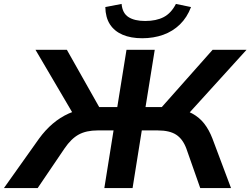

<svg xmlns="http://www.w3.org/2000/svg" viewBox="-50 -959 1277 979"><path d="M-30 0 149 -252Q181 -296 218.5 -328Q256 -360 300 -380Q344 -400 397 -407L329 -368L131 -705H291L466 -395L445 -413H548L595 -705H739L692 -413H797L759 -395L1034 -705H1207L901 -368L844 -407Q894 -400 930.5 -380Q967 -360 991.5 -328.5Q1016 -297 1033 -253L1128 0H971L900 -202Q882 -250 848.5 -272Q815 -294 754 -294H673L626 0H482L529 -294H448Q390 -294 351.5 -273Q313 -252 279 -202L142 0ZM675 -764Q617 -764 575 -782Q533 -800 510.5 -835Q488 -870 487 -923L570 -939Q574 -892 605 -872Q636 -852 690 -852Q747 -852 785 -872Q823 -892 847 -939L924 -923Q904 -870 867.5 -834.5Q831 -799 782 -781.5Q733 -764 675 -764Z"/></svg>

Font: Nunito Sans 7pt SemiExpanded
Style: Bold Italic
Weight: 700
Width: 6
Italic angle: -9°
Designer: Vernon Adams
Foundry: Vernon Adams
Version: Version 3.101;gftools[0.9.27]